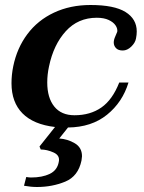

<svg xmlns="http://www.w3.org/2000/svg" viewBox="-20 -500 574 768"><path d="M527 -374Q527 -361 524 -346Q521 -329 505 -313.5Q489 -298 471 -298Q453 -298 444 -307.5Q435 -317 435 -330Q435 -341 441 -354Q447 -367 449 -373Q451 -385 442.5 -398Q434 -411 415 -420Q396 -429 367 -429Q292 -429 243 -375Q194 -321 176 -234Q169 -202 169 -170Q169 -109 197 -74Q225 -39 278 -39Q341 -39 385.5 -70Q430 -101 457 -170H494Q470 -91 408 -41Q346 9 252 10L217 54Q250 56 279 73Q308 90 308 125Q308 130 306 142Q293 205 241 226.5Q189 248 128 248Q104 248 76 243L85 208Q97 210 104 210Q149 210 179 195.5Q209 181 215 148Q221 122 194.5 110Q168 98 143 98L138 86L200 8Q114 -2 70 -46.5Q26 -91 26 -167Q26 -201 33 -235Q48 -308 89.5 -363.5Q131 -419 196 -449.5Q261 -480 342 -480Q437 -480 482 -452Q527 -424 527 -374Z"/></svg>

Font: Taviraj SemiBold
Style: Italic
Weight: 600
Italic angle: -12°
Designer: Katatrad Team
Foundry: CadsonDemak
Version: Version 1.001